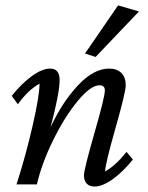

<svg xmlns="http://www.w3.org/2000/svg" viewBox="-20 -681 546 709"><path d="M333 -470.7 293.9 -483.4 416 -661.1 493.2 -638.7ZM329.1 7.8Q310.1 7.8 300 -3.2Q290 -14.2 290 -33.2Q290 -55.2 328.6 -189.2Q367.2 -323.2 367.2 -346.7Q367.2 -366.2 347.7 -366.2Q314.9 -366.2 266.6 -307.6Q218.3 -249 176 -162.8Q133.8 -76.7 116.2 0H41Q75.2 -106.4 100.6 -217.5Q126 -328.6 126 -372.1Q83.5 -348.6 45.9 -295.9L23.4 -327.1Q60.5 -373.5 98.4 -400.6Q136.2 -427.7 165 -427.7Q200.2 -427.7 200.2 -385.7Q200.2 -338.4 167 -211.9Q210.4 -304.7 268.3 -366.2Q326.2 -427.7 382.8 -427.7Q412.1 -427.7 428.2 -411.6Q444.3 -395.5 444.3 -366.2Q444.3 -340.8 406.2 -207Q368.2 -73.2 368.2 -47.9Q406.7 -69.3 447.3 -120.1L470.7 -91.8Q433.6 -45.9 395.8 -19Q357.9 7.8 329.1 7.8Z"/></svg>

Font: Crimson Pro
Style: Italic
Weight: 400
Italic angle: -12°
Designer: Jacques Le Bailly
Foundry: Baron von Fonthausen
Version: Version 1.003